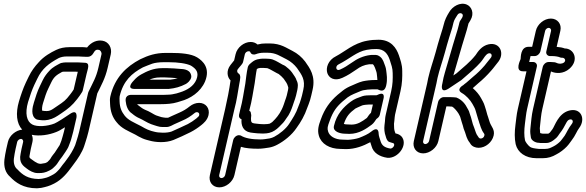

<svg xmlns="http://www.w3.org/2000/svg" viewBox="-20 -754 3156 1034"><path d="M99.4 -55.9C64.9 -52.6 30.5 -23.9 22.7 10L13.9 48C8.9 69.7 6.5 87.1 3.8 105.6C-0.4 145.3 9.3 176.3 34 197.8C63.7 229.2 105.8 260 178 260C178.6 260 179.7 260 180.5 259.9L201 257.9C201.7 257.8 203 257.6 204 257.4C227.1 252.5 245.8 248.1 271.5 234.6C314.4 212.9 343 176.4 367.3 143.2L378.7 127.7C397.1 104 422.9 65.3 433.2 33.3L440.3 11.2C445.7 -5.8 451.6 -24.4 456.4 -45L503.9 -250.9C525.3 -295.1 546.4 -330.9 559.8 -389L576.4 -461C584.5 -496.1 565.5 -528.9 532.6 -534.6C502.9 -540.1 472 -527.6 448.9 -498.3C439.1 -499 426.7 -500.9 412.6 -500H352.4C327.4 -500 303.7 -495.4 282.1 -485C252.9 -471 216.2 -450.7 187.7 -417.9C168.4 -397.4 148.5 -370.9 134.4 -340.9L119 -308.9C103.9 -276.5 92.8 -243.5 82 -207.6C63.6 -144.3 68.7 -89.3 99.4 -55.9ZM317.6 -20C313.8 -3.4 308.2 10.6 301.5 27.1C295.9 35.9 277.5 64.3 274.9 67.9C269.4 75.4 260.3 84.7 250.5 102.4C249.8 103.6 243.1 111.2 235.7 118.3C223.7 125.2 225.1 124.4 201.4 128H194.3C190.5 127.4 185.7 126.3 183.9 125.6C175.7 119.9 171.5 120.1 162.7 113.2C139 94.5 134.7 101.1 141.4 72C143.1 64.5 143.8 57 145.9 48L154.7 10C157.9 -4 156 -17.4 150.9 -28.1C192.9 -19.2 244.3 -27.5 282.9 -43.1C297.1 -48.5 310.9 -56.9 329.9 -68.7L324.4 -45C322.1 -35.1 319.4 -27.6 317.6 -20ZM104.7 10 95.9 48C93.9 56.9 92.3 65.4 91.1 73.2C79.6 125.2 108 141.1 125.4 154.8C138.5 165.1 161 178 180.9 178H191.9C206.8 178 224.3 176.3 246.7 164L257.4 157.8C259.9 156.4 262.6 154.2 264.3 152.6C271.3 145.8 284.6 135.4 294.7 117.5C298.8 109.9 305.7 102.3 314.5 90.2C322 79.9 344.1 47.6 347.9 38.1C354.2 22.1 362.6 1.4 367.3 -18.8C370.4 -28.7 372.1 -35.3 374.4 -45L391.7 -120C391.7 -120 400.7 -171.1 355.1 -139.2C333.6 -124.1 286.3 -93.8 273.6 -88.9C236.5 -74 180.5 -69 153.3 -83.8C123.9 -99.8 113.3 -142.9 131.1 -204.4C141.4 -238.2 152.2 -269.9 164.9 -297.1L180.3 -329.1C206.6 -385.3 243.7 -412.6 296.4 -441.3C308.6 -446.9 322.4 -450 340.9 -450H401.9C411.6 -450 427.4 -448 445.4 -448H453.4C464.5 -448 476 -456.1 481 -464.9C493.2 -486.2 499.3 -487.8 512.8 -485.4C520.3 -484.1 528.9 -471.7 526.4 -461L509.8 -389C497.9 -337.2 481.4 -311.2 456.8 -260.1C455.9 -258.1 455 -255.6 454.6 -254L406.4 -45C402.3 -27.3 396.8 -9.9 391.5 6.8L384.7 27.9C375.5 51.5 355.7 84.2 339.8 104.3L328.7 119.5C312.1 138.7 306.2 150.6 296.8 160.2C281.5 176.5 277.9 180.4 256.2 191.4C235.6 202.3 228.7 203.5 206 208.3L188.3 210C130.2 209.4 101.2 187.5 74.6 159C74.1 158.5 73.3 157.8 72.9 157.4C59.4 146.4 52.1 127 54.7 100.4C57.4 82.2 59.6 66.7 63.9 48L72.7 10C74.4 2.4 84.6 -6 92.4 -6C101.6 -6 106.2 3.5 104.7 10ZM333.5 -418C324.4 -418 317 -416.1 316.4 -416C311.5 -415.9 305.8 -413.9 302.2 -411.8C289.1 -404.2 264.7 -394 244.9 -371.7C231.9 -357.7 220.2 -343 210.1 -322.1L194.8 -290.3C180.8 -262 171.9 -231.9 163 -203.1C154.3 -176.2 143.7 -129.7 175.6 -111.6C177.7 -110.5 180.6 -109.6 182.7 -109.3C196.4 -107.2 215.9 -103.6 239.5 -108.6C267.8 -114.6 284.8 -126.3 308.5 -142.5C346.9 -168.2 368.6 -185.6 395.8 -220.7C408.3 -236.3 413.2 -244.8 421.3 -257.2C423.4 -260.2 425 -264 425.6 -267L446 -355C452.5 -383.3 467.6 -416 436 -416C426.7 -416 412.7 -418 398.5 -418ZM322 -368H387C390.3 -368 394 -367.8 398.9 -367.4C398.2 -364.3 396.9 -359.1 396 -355L376.8 -272.1C370.3 -262.1 366.1 -255.4 357.8 -245.2C333 -212.9 325.5 -207.8 286.3 -181.5C252.4 -158.4 247.7 -152.2 207.5 -157.8C205.4 -163.1 205.9 -180.5 211.8 -198.9C221.1 -229.1 229 -255 240.3 -277.7L255.8 -309.9C269.9 -339.4 283.6 -350 314.4 -366.8C318.8 -367.6 321.4 -368 322 -368Z M1009.8 -337C1010.9 -341.9 1010.2 -347.5 1008.9 -350.6C1000.8 -383.9 958.4 -382 951.3 -382.8C940.2 -384.3 895.8 -387 881.3 -387H853.3C805.3 -387 770.5 -369.7 740.3 -353.2C725.2 -345 712 -333.8 698.9 -318.6C698.9 -318.6 654.9 -275 705.5 -275L886.5 -275C887.3 -275 888.4 -275.1 889 -275.1C923.4 -278.5 952 -286.5 980.5 -301.6C988.2 -305.6 1005.6 -318.9 1009.8 -337ZM936.7 -332.7C926.1 -329.4 914.1 -326.8 896.8 -325L785 -325C801.1 -332 817.9 -337 841.8 -337H869.8C881.3 -337 929.5 -334.1 936.7 -332.7ZM858.1 -243H688.1C688.1 -243 653.1 -246.4 656.8 -210.1C659.3 -185.8 667.3 -157.4 690.9 -142.6C703.3 -132.1 716.7 -122.7 733.9 -115.6C746.9 -110.3 772.8 -92.9 793.8 -85.3C799.5 -83.2 804.9 -81.4 809.5 -80L825.3 -75C834.5 -72.1 842.8 -70 858.2 -70H877.2C893.6 -70 911.2 -81.7 917.7 -84.6L959.5 -103.4C987.3 -114.8 1008.3 -129.1 1028.2 -145.3C1032.7 -148.9 1035.5 -150 1040.6 -150C1049.2 -150 1054.9 -142.6 1052.9 -134C1051.7 -128.8 1048.9 -125.3 1037 -115.7C1024.4 -105.4 1005.7 -93.1 991.5 -85.8C962.2 -71.6 932.4 -58.4 904 -45.7C880.3 -36.8 834.5 -37.7 808.8 -45.2L794 -49.1C781.5 -53.2 768.7 -58.3 759.8 -63.4L740.1 -74.5C700.4 -95.3 670.8 -106 651.1 -131.7C635.5 -151.9 625.2 -172.8 624 -207.8C623.2 -220.4 623.6 -229.6 624.5 -235.9C644 -318.9 689.8 -359.5 749.7 -391.3C762.3 -397.3 783.3 -404.3 799.6 -411C813.5 -415.9 838.1 -419 860.7 -419H888.7C938.2 -419 984.6 -412.4 1008.3 -400.6C1036.4 -383.1 1053.4 -364.3 1037.3 -324.5C1022.7 -289.7 988.6 -268.9 949.4 -256.7L930.7 -250.9C915.4 -247 899.4 -244 884.3 -244C875.7 -244 866.8 -243 858.1 -243ZM1052.2 -200C1034.7 -200 1016.3 -193.1 1001 -180.7C983.7 -166.6 967.6 -157.1 948.1 -148.4L905.7 -129.4C895 -124.6 890.2 -121.7 885.2 -120H870.9C861.6 -120.9 859.9 -121.5 849.1 -123.4L834.5 -128C830.4 -129.3 825.9 -130.8 820.5 -132.7C809.4 -136.7 784.6 -154.7 761.7 -162.6C750.6 -167.3 738.5 -175.5 728.1 -184.3C724.5 -187.4 721.6 -188.3 718.2 -193H846.6C877 -193 909.5 -195.4 934.8 -203.3L953.5 -209.1C1003.9 -222.3 1060.1 -257.8 1084.4 -315.5C1113.6 -387.4 1073.3 -425.5 1041.6 -445C1009.2 -464.9 953 -469 900.3 -469H872.3C818.6 -469 778.2 -455.7 734.9 -434.7C661.8 -396.2 597.9 -337.4 574.3 -235C571.2 -221.7 571.7 -210.7 572.8 -194.2C574.3 -154.4 585.9 -121.6 607.9 -95.9C634.8 -61.4 671.7 -48.4 707.9 -29.5L727.1 -18.6C739.9 -11.4 755.5 -4.6 770.1 -0.7L784.9 3.2C818.6 12.8 871.9 16.6 914 -0.1C944.6 -12.3 975 -27.2 1006 -42.2C1026.9 -52.9 1047.1 -66.4 1064.2 -80.3C1076.1 -89.9 1096.7 -106.9 1102.9 -134C1111.3 -170.4 1088.5 -200 1052.2 -200Z M1276.5 -24.3C1275.7 -24.7 1268 -26 1267 -26C1251.9 -26 1238.7 -11.7 1236.2 -1L1192.4 189C1190.4 197.6 1181.3 205 1172.7 205C1164.1 205 1158.4 197.6 1160.4 189L1242.2 -165.4C1255.8 -214.3 1260.4 -258 1268.7 -302.2C1273.1 -326.9 1279.8 -350 1263.6 -359.1C1258.8 -362.1 1253.9 -370.8 1260.3 -380.8L1267 -389.3C1273.6 -398.4 1286.4 -408.7 1289.2 -421L1298.7 -462C1300.6 -470.6 1309.7 -478 1318.4 -478C1324.4 -478 1326.4 -477 1329 -471.1C1333.8 -460.2 1348.1 -457.8 1359 -462.6C1368.2 -466.7 1384.6 -470 1399.5 -470H1420.5C1466.7 -470 1487.3 -451.8 1524.2 -434.1C1546.1 -422.8 1565.1 -406.2 1579.5 -387.6C1605 -351.1 1625.8 -324.2 1613.3 -270L1606.4 -240C1603.5 -227.3 1598.6 -213.1 1594.4 -200.1L1587.3 -181.9C1587.1 -181.5 1586.9 -180.8 1586.8 -180.5C1574.4 -143.1 1555.5 -115.3 1536.9 -86.6C1520 -60.4 1485.4 -32.3 1457 -17.4C1450.4 -13.8 1441 -10.5 1432.3 -8.6L1406.4 -4.7C1398.3 -3.6 1389.7 -3 1381.7 -3C1335.9 -3 1298.3 -10 1276.5 -24.3ZM1161.1 255C1197.5 255 1234 225.4 1242.4 189L1277.5 36.7C1303.1 44.7 1336.1 47 1370.2 47C1380.8 47 1391.2 46.3 1402.3 44.7L1429.4 40.7C1444.6 38.4 1460.2 32.3 1473.1 25.4C1509.5 6.2 1551.7 -26.4 1578.1 -66.6C1599.3 -95.7 1620.7 -131.7 1635.2 -174.8L1642.3 -193.1C1647.8 -207.2 1652.4 -222.5 1656.4 -240L1663.3 -270C1680.8 -345.4 1647.9 -387.4 1623.5 -422.3C1605 -446.5 1582.5 -465.8 1554.9 -479.9C1523.8 -494.6 1493.1 -520 1432.1 -520H1411.1C1396.3 -520 1383.6 -518.7 1366.7 -514.3C1357.9 -522.7 1344.4 -528 1329.9 -528C1293.5 -528 1257.1 -498.4 1248.7 -462L1240.9 -428.6C1235.8 -422.6 1227.4 -411.6 1221.4 -404.1C1196.4 -372.3 1204.5 -337.1 1221.6 -321C1214.6 -270.3 1203.6 -214.9 1192.3 -166L1110.4 189C1102 225.4 1124.8 255 1161.1 255ZM1380.6 -388H1401.6C1406.6 -388 1412.5 -387 1418.3 -387C1418.3 -387 1419.4 -387 1421.3 -386.3C1436.6 -380.8 1454.4 -368.3 1472.8 -359.2C1475.6 -357.8 1478.8 -357 1481.1 -355.2C1489.6 -348.5 1501.3 -338.3 1508 -329.7L1522.3 -308.7C1524.5 -304.9 1526.6 -300.5 1527.1 -299.3C1528.2 -293.8 1533.5 -283.9 1532.6 -280C1531.9 -277 1532 -273.1 1531.3 -270L1524.4 -240C1522.6 -232.4 1518.5 -221.2 1514.8 -210.9L1508.4 -191.7C1495.7 -154.5 1478.3 -130.6 1461.4 -112.2C1446.5 -96.1 1447 -96.6 1432.1 -87.9C1427.5 -86.4 1413.1 -85 1400.6 -85C1389.9 -85 1371.3 -86.5 1362.6 -87.8L1347.4 -89.7C1335 -92.1 1331.2 -96.5 1331.7 -117.3L1332.9 -130.5C1333 -131.4 1332.9 -133.3 1333 -134.2L1329.7 -151.8C1329.1 -152.5 1323.2 -157.1 1322.4 -157.6L1323.7 -163.5C1337.2 -212.8 1342.8 -259.2 1351.7 -306.5C1356.1 -335.3 1358.1 -358 1363.3 -382.4C1367.4 -385.3 1374.7 -388 1380.6 -388ZM1374.6 -435.8C1348.3 -432.7 1332.5 -415 1325.9 -409.7C1320 -404.9 1315.8 -397.5 1314.5 -392C1307.2 -360.4 1305.3 -331.4 1301.1 -303.5C1291.7 -253.4 1286.8 -211.1 1274 -164.5L1267.4 -136C1264.7 -124.1 1271.2 -114.6 1280.7 -111.7C1277.9 -79.4 1288.5 -47.2 1328.7 -40.3L1344.5 -38.2C1355.6 -36.6 1374.8 -35 1389.1 -35C1403.9 -35 1424.1 -34.2 1445.3 -43.6C1464.6 -52.3 1479 -65.6 1494.8 -82.6C1510.4 -96.9 1517.1 -109.6 1521.8 -116.1C1539.6 -138 1549.3 -164 1556.9 -186.3L1563.2 -205.1C1566.2 -213.6 1571.4 -227.1 1574.4 -240L1581.3 -270C1582.2 -274 1583 -280.1 1583.2 -282.5C1586.4 -302.3 1580.9 -314.2 1576.8 -322.1C1574.8 -328.9 1571.9 -335.1 1567.4 -341.8L1552.5 -363.8C1543.3 -377.3 1528.3 -389 1518.5 -396.8C1513.8 -400.5 1507.7 -403.6 1502.3 -405.5C1488.2 -412.7 1469.8 -425.8 1448 -433.7C1443.2 -435.5 1434.7 -436.9 1431.5 -437C1425.2 -437.6 1419.1 -438 1413.1 -438H1392.1C1386.6 -438 1377.8 -436.5 1374.6 -435.8Z M1825.5 -2C1781.4 -2 1753.4 -22.6 1746.9 -46.5C1741.9 -63 1743.4 -71.7 1755.9 -104.6C1774 -155.3 1794.1 -180.6 1826.3 -208.7L1852.1 -229.7C1862.3 -237 1874 -243.4 1885.1 -248C1909.1 -257.3 1920.2 -263.9 1934.8 -267.7C1946.9 -270.3 1970.8 -273 1985 -273H2013C2017.4 -273 2049.1 -247.4 2059.9 -294C2067.6 -327.5 2062.2 -353.1 2060 -373.9C2058.1 -392.9 2051.7 -403.9 2048.5 -414C2044.1 -427.9 2035.3 -448.4 2012.3 -456.7C2010 -457.6 2006.9 -458 2004.7 -458H1978.7C1977.9 -458 1976.6 -457.9 1975.9 -457.8C1936.1 -453.5 1901.7 -436.5 1875.1 -417C1850.3 -400 1835.6 -390.2 1811.1 -379.2C1789.1 -368.8 1783.2 -397.7 1803.1 -407.1C1863.8 -437.8 1900.8 -475.7 1954.8 -485.5C1972.7 -488.9 1987 -490 2007.1 -490C2049.3 -490 2067.8 -464.4 2078.9 -431.8C2086.8 -406.6 2094.8 -387.2 2094.8 -360.2C2095.5 -328.1 2095.4 -300.6 2086.5 -262L2057.4 -136C2053.3 -118.3 2054.1 -107.9 2052.9 -98.4L2050.7 -80.2C2048.2 -59.9 2050.4 -38.5 2057.2 -20.1C2058.5 -16.8 2059.7 -6.4 2068.2 4.7C2075.2 13.7 2097.9 14.4 2101.3 19.6C2107.9 29.8 2094.3 45.8 2082.6 46.1C2050.7 40.9 2037.7 29.4 2030.7 10C2025.1 -10 2019.7 -19.9 2019.1 -34.6C2019.1 -34.6 2020.5 -78.7 1979.9 -45.7C1962.8 -31.8 1939.7 -21.5 1913.5 -11.3C1896.9 -5.9 1875 -2.2 1854.5 -1C1844.3 -1 1835.4 -2 1825.5 -2ZM1974.1 11.6C1976.5 19 1979.2 26.4 1981 33.2C1990.7 69.4 2024 89.6 2065.4 95.7C2065.8 95.8 2066.7 95.9 2067.4 96C2123.5 99.3 2174.8 29.9 2146.4 -13.6C2136.9 -28 2122.3 -33.2 2109.7 -35.6C2109.1 -37.2 2108 -41.1 2105.9 -46.3C2102.7 -55.3 2101.7 -67.7 2101.8 -87.1L2103.8 -103.6C2105.8 -118.7 2105 -125.8 2107.4 -136L2136.5 -262C2146.7 -306.1 2146.8 -340.3 2146.2 -371.8C2146.2 -407.6 2135.5 -432.8 2128.2 -456.2C2114.7 -495.5 2086.1 -540 2018.7 -540C1996.7 -540 1977.4 -538.5 1956.7 -534.5C1883.7 -521.4 1834.2 -473.9 1789.2 -451C1746.7 -430.1 1733.7 -388.2 1742.8 -360.3C1751.5 -334 1781.1 -315.2 1824.2 -335C1852.8 -347.9 1873.6 -361.7 1898.7 -379C1919.6 -394.4 1939.8 -404.5 1968.6 -408H1988.1C1991.2 -405.8 1995.1 -399.8 1999.3 -389.4C2003.7 -375.7 2008 -367.4 2009 -358.1C2010.3 -345.1 2011.9 -334.9 2012.4 -323H1996.6C1976.6 -323 1952.2 -320.3 1934 -316.3C1907.9 -309.7 1893.1 -300.5 1875.9 -293.9C1858 -286.6 1840.5 -277.7 1825.7 -265.7L1798.1 -243.3C1757.7 -208 1728.7 -169.7 1707.9 -111.4C1695.3 -78 1688.7 -52.8 1697.2 -23.5C1709.6 20.4 1754.2 47.6 1813.1 48C1821.6 48.6 1833.7 49 1843.7 49C1893.2 49 1937.2 31.7 1974.1 11.6ZM2012.9 -242.9C2010.1 -241.4 2008.1 -241 2005.6 -241H1977.6C1964.9 -241 1943 -240.1 1932.2 -236.2L1921.3 -232.2C1911.9 -228.7 1889.1 -222.1 1868 -205.9C1830.1 -177.5 1793.1 -139 1779 -78L1778.3 -75C1771.3 -44.6 1813.4 -34.3 1835.8 -34C1844.2 -33.3 1852.7 -33 1861.6 -33C1914.2 -33 1954 -61.9 1981.6 -82.3C1988 -87 1992.5 -92.4 1997.5 -99.2L2005.4 -110.8C2007 -113.1 2008.3 -114.4 2010.8 -116C2018.4 -120.9 2023.9 -129.4 2025.4 -136L2045 -221C2045 -221 2058.6 -265.4 2012.9 -242.9ZM1848.4 -84C1842.4 -84 1836.4 -84.9 1831.7 -86.5C1845.8 -128.5 1862.3 -145.9 1893.8 -169.4C1897.3 -172 1913.1 -178.3 1930.6 -186.3C1937.8 -188.9 1958.3 -191 1966.1 -191H1988.1L1977.9 -146.7C1973.1 -142.2 1968.2 -136.7 1964.5 -131.2L1957.4 -120.9C1957.1 -120.5 1956.8 -120.1 1955 -118.2C1928.8 -98.9 1905.4 -83 1873.2 -83C1864.3 -83 1856.5 -84 1848.4 -84Z M2362.4 -305 2360.6 -297C2360.6 -297 2349.7 -247.4 2396 -277C2419 -291.7 2440.7 -306.5 2462.8 -321.5C2464.1 -322.3 2465.7 -323.6 2466.6 -324.4C2493 -348 2520.7 -370 2548.5 -397.7C2561.5 -410.5 2573.6 -423.7 2581.8 -436.4C2595 -456.8 2603.6 -464.9 2611.5 -466.7C2627.3 -470.2 2632.8 -454.5 2622.9 -442.3C2608.2 -425.7 2600.3 -412.6 2589.5 -400.6C2569.9 -378 2550.1 -358.6 2528 -340.7C2508.8 -325.1 2497.1 -312.1 2480.1 -300.1C2478.2 -298.7 2476.5 -297.2 2474.9 -295.5C2474.5 -295.3 2432.7 -272.7 2468.1 -252.6C2488.9 -240.9 2512.8 -215.5 2524.1 -194.8C2531.7 -180.1 2537.7 -172.2 2541.4 -158.4C2546.1 -143.5 2550.5 -125.7 2554.5 -113.7L2559.3 -99.1C2560.7 -92.8 2562.3 -88.9 2563.5 -86L2569.2 -68.5C2573.4 -57 2578.4 -45.9 2586.5 -35.3C2589.3 -31.7 2589.7 -29.2 2588.5 -24C2586.3 -14.5 2578.1 -8 2569.3 -8C2558.3 -8 2557.4 -16.2 2552.8 -21.5C2544.2 -31.4 2540.7 -47.4 2533.1 -67.9C2531.1 -73.4 2528.2 -80.1 2526.7 -84.7L2522.6 -99.7C2519.4 -114.3 2514 -130.2 2509.9 -141.5C2505.3 -160 2499.7 -165.2 2496.2 -172.5C2487.4 -190.7 2469.4 -216.5 2437.8 -228.8C2436.9 -229.1 2426.3 -230 2425.5 -230C2417.4 -230.8 2412.1 -231 2404.3 -231H2370.3C2355.2 -231 2342 -216.7 2339.6 -206L2290.6 6C2288.8 13.7 2278.9 22 2270.4 22C2262.6 22 2256.6 14.6 2258.6 6L2330.4 -305C2332.4 -313.8 2334.7 -325.3 2336.1 -333.8C2346.8 -380 2361.9 -420.5 2375.5 -469.9L2387.5 -513.3C2396.9 -543.3 2403.4 -569 2411.8 -593.1C2415.3 -603.1 2417.4 -612.7 2418.9 -619C2423.9 -640.5 2426.4 -646.5 2436 -661.7L2442.3 -671.7C2442.7 -672.3 2443.1 -673.1 2443.4 -673.5C2452.8 -690.9 2481.4 -683.1 2469.9 -660.9L2464.1 -651.2C2458.9 -643.3 2455.7 -639.6 2453.7 -631L2451.1 -620C2444 -588.9 2429.4 -548.8 2419.3 -512.2C2406.1 -464.9 2388.1 -406.1 2375.7 -362.5C2372.8 -353 2370.7 -345.3 2368.6 -336C2366.1 -325.4 2364.7 -314.9 2362.4 -305ZM2412.6 -180C2413.4 -180 2413.9 -180 2414.5 -180C2423.7 -175.9 2440.4 -157 2449.2 -142.7C2454.4 -132.2 2458.2 -127.2 2459.8 -119.8C2462.7 -106.5 2469.4 -89.9 2472.6 -77.8L2477 -61.3C2479.5 -53.6 2481.2 -49.1 2484.5 -41.6C2489.9 -26.7 2493.1 -6 2509.8 14.5L2514.2 21.5C2522.8 34.8 2540.1 42 2557.8 42C2594.9 42 2630.2 12 2638.5 -24C2645.8 -55.5 2626.6 -71.1 2618.2 -93.5L2612.5 -111.1C2610.9 -116 2610.2 -118.6 2609 -122.3L2604 -137.3C2600.8 -151.5 2595.2 -168.4 2591.1 -181.5C2585.7 -200.9 2577 -213.3 2570.9 -225.2C2560.1 -244.9 2545.2 -262.9 2526.1 -279.4C2536.4 -288.2 2545.4 -296.6 2555.8 -305.8C2579.6 -325.2 2604.2 -349.2 2625.1 -373.4C2639.8 -389.7 2649.9 -405.4 2658.6 -415.1C2702 -463.5 2673.5 -529.2 2611.2 -515.3C2574.6 -507.2 2554.3 -477.3 2541.1 -457.1C2509.1 -417.3 2478.5 -394.5 2438.7 -359.2C2432.9 -355.3 2428.2 -352.1 2421.5 -347.6C2426.1 -364.5 2425.4 -361.2 2433.8 -389.3C2444.8 -426.1 2457.8 -470.7 2468.7 -509.8C2478 -543.5 2492.8 -583.9 2501.1 -620L2502.8 -627.2C2503.2 -627.9 2505.6 -631.6 2506.7 -633.5L2513.3 -644.5C2536.4 -683.3 2519 -718.7 2493.9 -729.3C2457.4 -744.8 2416 -718.2 2399.7 -689.5C2385.8 -667.5 2375.4 -647.1 2368.9 -619C2367.9 -614.5 2366.3 -608.8 2363.2 -598.3C2354.2 -572.2 2347.1 -544.2 2338.3 -516.7L2326 -472.1C2313.2 -425.4 2297.5 -383.5 2285.9 -333C2283.6 -323.1 2282.4 -313.4 2280.4 -305L2208.6 6C2200.3 41.8 2222.5 72 2258.9 72C2294.5 72 2332.1 42.7 2340.6 6L2383.8 -181H2392.8C2400.7 -181 2406.2 -180 2412.6 -180Z M2889.3 16H2922.3C2942.1 16 2957.3 3.8 2963.8 -1.2C2982.8 -14.2 2989.7 -29.6 2993.7 -34.6C3027.8 -77.1 3028.8 -104.9 3046.9 -110.1C3063.1 -114.9 3069.6 -100.5 3060.5 -88.1C3040.9 -63.2 3030.9 -38.4 3021 -23.2C3009.4 -8.3 3004.2 0.3 2998.5 6.1C2988.2 16.9 2973.3 28.2 2961.2 34.1C2946 41.4 2936.9 48 2914.9 48H2882.2C2858.4 45.6 2843.3 42.8 2835.1 37.5C2823.7 29.3 2809.6 10.4 2807.4 1.6C2802.3 -22.8 2802.5 -52.9 2806.8 -86.3C2810.8 -113.3 2812.7 -141.4 2818.6 -167L2871.2 -395C2874.7 -410.1 2862.7 -420 2852 -420H2829.8C2831.7 -428.3 2835.4 -444.5 2837.2 -452H2859.4C2874.5 -452 2887.6 -466.3 2890.1 -477L2915.8 -588C2917.7 -596.6 2927.1 -604 2934.9 -604C2943.3 -604 2949.5 -595.8 2947.7 -588L2922.1 -477C2918.6 -461.9 2930.6 -452 2941.4 -452H2954.4C2970.2 -452 2988 -448.8 2995.9 -445C2998.7 -443.7 3002.3 -443 3005.3 -443H3008.3C3021.4 -443 3030 -428.4 3017.5 -417.4C3010.6 -411.4 2993 -407.5 2976.2 -415.8C2973.4 -417.4 2967 -418.7 2967 -418.7C2952.3 -420 2953.8 -420 2947 -420H2934C2918.8 -420 2905.7 -405.7 2903.2 -395L2850.6 -167C2842.2 -130.8 2840.6 -98.3 2837.1 -68.9L2835.8 -54.5C2834.8 -43.1 2836.7 -26.9 2839 -13.7C2841.7 2.5 2863.5 15 2881.5 15C2883.9 15 2887.1 16 2889.3 16ZM2865.8 -588 2845.9 -502H2826.9C2781.7 -502 2785.3 -443.7 2783.7 -436C2782.3 -430.7 2750.6 -370 2796.4 -370H2815.4L2768.6 -167C2761.3 -135.6 2759.7 -106.7 2756 -81.7C2751 -43.6 2750.5 -8.6 2757.1 22.4C2767.7 67.4 2810.2 98 2869.4 98H2903.4C2931.2 98 2954.5 90.5 2976.6 77.2C2996.6 67 3016.9 51.4 3031.8 35.9C3044.8 22.6 3052.9 8.7 3059.6 0.4C3077.6 -22 3087.5 -50 3098.6 -63.9C3136.6 -113.6 3108.3 -176.9 3043 -157.9C2986.2 -141.3 2968.1 -76.3 2955.5 -58.7C2945 -45.3 2941.3 -40 2941.2 -40C2938.7 -38.4 2935 -35.2 2932.7 -34H2903.5C2901.8 -34.2 2890 -36.5 2889 -37.4C2888.2 -45 2887.7 -53.6 2887.1 -63.4L2888.2 -75.1C2891.7 -105.1 2893.6 -136.9 2900.6 -167L2947.2 -369.2C2972.9 -357.4 3013.7 -355.1 3046.5 -383.6C3099.5 -429.6 3072.4 -493 3021.3 -493.1C3010 -497.5 2995.3 -500.5 2977.8 -501.6L2997.7 -588C3006.2 -624.7 2982.2 -654 2946.5 -654C2910.2 -654 2874 -623.9 2865.8 -588Z"/></svg>

Font: HoneyBee
Style: StrIt
Weight: 700
Foundry: Cannot Into Space Fonts
Version: Version 0.89